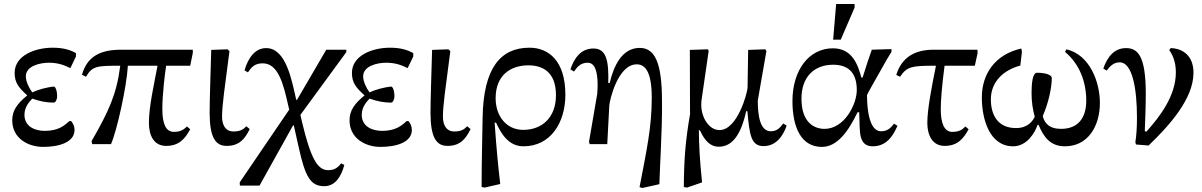

<svg xmlns="http://www.w3.org/2000/svg" viewBox="-20 -719 5996 958"><path d="M195 14C271 14 352 -7 352 -71C352 -88 345 -103 335 -115H326C301 -92 271 -66 203 -66C154 -66 102 -88 102 -146C102 -184 124 -209 141 -227C177 -214 211 -207 249 -207C256 -207 265 -221 265 -239C265 -268 256 -287 249 -287C213 -284 165 -270 141 -258C125 -279 109 -312 109 -338C109 -390 179 -406 224 -406C270 -406 301 -394 331 -379L359 -437V-454C332 -469 298 -481 243 -481C156 -481 53 -443 53 -355C53 -306 74 -281 115 -244V-242C67 -203 41 -168 41 -119C41 -26 124 14 195 14Z M809 9C870 9 902 -23 929 -74L913 -88C899 -75 884 -61 848 -61C806 -61 790 -104 790 -175C790 -248 803 -354 809 -391H929L942 -455V-471H585C481 -471 415 -438 389 -346L409 -336C441 -390 463 -391 580 -391C562 -250 524 -166 437 -15L440 0H534C564 -69 612 -286 618 -391H766C749 -300 723 -188 723 -106C723 -41 749 9 809 9Z M1111 9C1174 9 1202 -26 1226 -75L1209 -89C1196 -76 1183 -63 1145 -63C1103 -63 1088 -98 1088 -137C1088 -193 1101 -280 1125 -464L1115 -473L1034 -470C1031 -360 1026 -226 1026 -157C1026 -33 1055 9 1111 9Z M1275 207 1442 -93H1446L1470 14C1503 165 1530 210 1598 210C1653 210 1683 161 1698 104L1682 96C1663 121 1646 130 1617 130C1565 130 1531 74 1487 -110L1479 -146L1708 -459V-471H1608L1462 -221H1458C1435 -324 1406 -479 1308 -479C1251 -479 1217 -427 1200 -368L1217 -358C1233 -381 1249 -403 1290 -403C1352 -403 1383 -342 1409 -232L1423 -172L1176 191L1177 207Z M1878 14C1954 14 2035 -7 2035 -71C2035 -88 2028 -103 2018 -115H2009C1984 -92 1954 -66 1886 -66C1837 -66 1785 -88 1785 -146C1785 -184 1807 -209 1824 -227C1860 -214 1894 -207 1932 -207C1939 -207 1948 -221 1948 -239C1948 -268 1939 -287 1932 -287C1896 -284 1848 -270 1824 -258C1808 -279 1792 -312 1792 -338C1792 -390 1862 -406 1907 -406C1953 -406 1984 -394 2014 -379L2042 -437V-454C2015 -469 1981 -481 1926 -481C1839 -481 1736 -443 1736 -355C1736 -306 1757 -281 1798 -244V-242C1750 -203 1724 -168 1724 -119C1724 -26 1807 14 1878 14Z M2213 9C2276 9 2304 -26 2328 -75L2311 -89C2298 -76 2285 -63 2247 -63C2205 -63 2190 -98 2190 -137C2190 -193 2203 -280 2227 -464L2217 -473L2136 -470C2133 -360 2128 -226 2128 -157C2128 -33 2157 9 2213 9Z M2476 199C2465 105 2458 34 2448 -107H2455C2479 -56 2515 11 2592 11C2728 11 2801 -108 2801 -246C2801 -417 2716 -481 2622 -481C2479 -481 2392 -382 2388 -132C2387 -41 2383 81 2383 214L2398 217ZM2591 -71C2507 -71 2453 -139 2453 -229C2453 -344 2528 -393 2616 -393C2682 -393 2754 -365 2754 -244C2754 -131 2683 -71 2591 -71Z M3270 200C3272 135 3275 82 3277 36C3281 -61 3284 -129 3283 -215C3283 -405 3248 -480 3172 -480C3081 -480 3041 -385 3022 -305H3015C3018 -415 3006 -477 2941 -477C2873 -477 2843 -421 2826 -373L2844 -362C2858 -381 2874 -406 2912 -406C2947 -406 2962 -366 2962 -293C2962 -279 2960 -256 2960 -251L2919 -12L2922 0H3010L3020 -191C3021 -216 3062 -398 3157 -398C3199 -398 3232 -362 3232 -231C3232 -84 3206 33 3171 215L3185 219Z M3566 13C3615 13 3671 -17 3703 -164H3709C3720 -46 3727 10 3790 10C3855 10 3889 -45 3905 -92L3888 -103C3873 -83 3858 -64 3826 -64C3773 -64 3761 -140 3761 -217L3804 -464L3799 -473L3713 -470L3710 -281C3709 -256 3660 -70 3570 -70C3516 -70 3479 -135 3479 -195C3479 -207 3480 -217 3480 -217L3516 -465L3512 -473L3422 -470L3423 -149C3400 -17 3393 74 3392 214L3408 217L3483 191C3471 73 3468 12 3467 -69H3472C3486 -41 3511 13 3566 13Z M4081 14C4158 14 4213 -64 4259 -159H4267C4269 -126 4268 -99 4270 -74C4272 -21 4288 11 4335 11C4416 11 4445 -64 4458 -91L4441 -102C4425 -81 4408 -64 4376 -64C4318 -64 4306 -171 4306 -244C4306 -249 4347 -319 4406 -424L4428 -460V-474L4330 -471C4317 -435 4304 -397 4284 -332H4278C4261 -393 4234 -478 4136 -478C4017 -478 3934 -370 3934 -215C3934 -86 3976 14 4081 14ZM4094 -76C4040 -76 3979 -110 3979 -227C3979 -335 4042 -396 4137 -396C4206 -396 4255 -363 4255 -270C4255 -198 4193 -76 4094 -76ZM4175 -521 4244 -681V-699H4152L4137 -521Z M4693 9C4758 9 4787 -27 4813 -74L4797 -88C4784 -75 4770 -61 4731 -61C4691 -61 4674 -105 4674 -174C4674 -213 4679 -286 4693 -391H4844L4858 -455L4857 -471H4639C4544 -471 4479 -433 4452 -345L4471 -336C4505 -388 4533 -391 4642 -391H4650C4627 -277 4607 -172 4607 -107C4607 -36 4638 9 4693 9Z M5035 11C5105 11 5145 -59 5157 -96H5162C5188 -35 5220 11 5294 11C5405 11 5468 -85 5468 -206C5468 -309 5418 -446 5301 -473L5294 -460C5369 -398 5400 -306 5400 -217C5400 -127 5356 -76 5274 -76C5214 -76 5191 -106 5183 -140C5210 -202 5228 -278 5228 -330C5228 -344 5201 -356 5154 -356C5132 -356 5127 -302 5127 -255C5127 -210 5133 -173 5143 -136C5133 -117 5111 -80 5049 -80C4960 -80 4924 -144 4924 -223C4924 -311 4986 -369 5071 -392L5079 -460L5076 -477C4943 -447 4879 -348 4879 -233C4879 -125 4917 11 5035 11Z M5711 7C5815 -93 5935 -226 5935 -356C5935 -457 5861 -479 5821 -479L5814 -469C5829 -448 5847 -414 5847 -358C5847 -241 5768 -138 5700 -62L5692 -65C5694 -117 5697 -194 5697 -251C5697 -443 5656 -479 5598 -479C5540 -479 5505 -435 5485 -377L5502 -367C5518 -388 5536 -408 5567 -408C5630 -408 5653 -277 5653 -132C5653 -81 5650 -41 5645 -10L5648 2Z"/></svg>

Font: STIX Two Text
Style: Regular
Weight: 400
Designer: Ross Mills, John Hudson & Paul Hanslow, Tiro Typeworks Ltd; with prior portions MicroPress Inc., and Coen Hoffman.
Foundry: Tiro Typeworks Ltd
Version: Version 2.13 b171